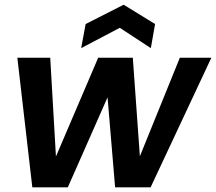

<svg xmlns="http://www.w3.org/2000/svg" viewBox="-20 -801 924 821"><path d="M118.2 0 54.2 -554.2H194.8L219.2 -131.8L399.9 -554.2H547.9L578.1 -132.8L749 -554.2H883.8L624 0H472.2L439.9 -384.8L270 0ZM643.1 -698.2 625 -595.2 492.2 -682.1 327.1 -595.2 346.2 -698.2 508.8 -780.8Z"/></svg>

Font: SVN-Poppins SemiBold
Style: Italic
Weight: 600
Italic angle: -10°
Designer: Ninad Kale (Devanagari), Jonny Pinhorn (Latin)
Foundry: Indian Type Foundry
Version: Version 3.002 2017